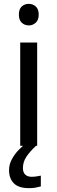

<svg xmlns="http://www.w3.org/2000/svg" viewBox="-20 -757 298 997"><path d="M173 -536V0H85V-536ZM130 -737Q150 -737 165.5 -723.5Q181 -710 181 -681Q181 -653 165.5 -639Q150 -625 130 -625Q108 -625 93 -639Q78 -653 78 -681Q78 -710 93 -723.5Q108 -737 130 -737ZM99 116Q99 138 111 149.5Q123 161 144 161Q161 161 172.5 158.5Q184 156 192 155V211Q178 215 164 217.5Q150 220 130 220Q77 220 52 195Q27 170 27 126Q27 97 41.5 70Q56 43 77.5 21Q99 -1 119 -15L167 0Q133 32 116 58.5Q99 85 99 116Z"/></svg>

Font: Noto Sans Kawi
Style: Regular
Weight: 400
Designer: Fadhl Haqq
Version: Version 1.000